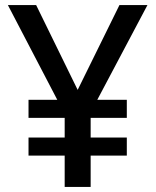

<svg xmlns="http://www.w3.org/2000/svg" viewBox="-20 -734 612 754"><path d="M285 -381 449 -714H559L362 -342H478V-271H336V-194H478V-123H336V0H234V-123H92V-194H234V-271H92V-342H205L11 -714H122Z"/></svg>

Font: Noto Sans Vithkuqi Medium
Style: Regular
Weight: 500
Version: Version 1.001